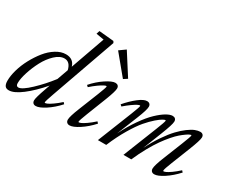

<svg xmlns="http://www.w3.org/2000/svg" viewBox="-109 -1088 1756 1462"><g transform="rotate(30 768.5 -356.5)"><path d="M43.5 11.2Q19.5 11.2 9.3 -3.7Q-1 -18.6 -1 -47.9Q-1 -91.3 14.4 -145Q29.8 -198.7 57.9 -251Q85.9 -303.2 120.8 -346.9Q155.8 -390.6 199.5 -417.7Q243.2 -444.8 285.6 -444.8Q352.5 -444.8 370.1 -384.3L476.6 -684.6L407.7 -696.3L417 -725.1L546.4 -712.9L554.7 -699.2L352.5 -128.9Q327.6 -59.1 327.6 -47.4Q327.6 -43.5 332 -43.5Q338.4 -43.5 351.6 -49.1Q364.7 -54.7 392.1 -73.5Q419.4 -92.3 451.2 -121.1L462.9 -107.9Q415.5 -55.2 363.5 -21.5Q311.5 12.2 281.2 12.2Q266.1 12.2 257.8 3.7Q249.5 -4.9 249.5 -20.5Q249.5 -43.5 280.8 -131.8L296.4 -176.3Q224.6 -92.8 156.5 -40.8Q88.4 11.2 43.5 11.2ZM75.7 -71.3Q75.7 -43.9 96.2 -43.9Q127.4 -43.9 196 -108.9Q264.6 -173.8 322.3 -249L356.9 -346.2Q341.3 -411.6 292 -411.6Q252 -411.6 210.9 -372.8Q169.9 -334 141.1 -279.3Q112.3 -224.6 94 -167.2Q75.7 -109.9 75.7 -71.3Z M754.4 -498 613.3 -668.9 667.5 -707.5 787.6 -519.5ZM577.6 11.2Q562.5 11.2 554 2.4Q545.4 -6.3 545.4 -21.5Q545.4 -48.8 579.1 -132.8L647.5 -304.2Q675.3 -374.5 675.3 -385.3Q675.3 -389.2 670.9 -389.2Q665 -389.2 650.9 -382.1Q636.7 -375 610.1 -356.2Q583.5 -337.4 553.2 -310.5L540 -322.8Q584.5 -374 637.9 -409.4Q691.4 -444.8 719.7 -444.8Q734.9 -444.8 743.4 -436.5Q752 -428.2 752 -413.1Q752 -387.2 718.8 -301.8L651.4 -129.9Q624 -59.6 624 -48.3Q624 -44.4 627.9 -44.4Q634.8 -44.4 647.9 -50Q661.1 -55.7 688.5 -74.5Q715.8 -93.3 747.6 -122.1L759.8 -108.9Q711.9 -56.2 659.9 -22.5Q607.9 11.2 577.6 11.2Z M821.8 0 942.9 -304.2Q970.7 -374.5 970.7 -385.3Q970.7 -389.2 966.3 -389.2Q960.4 -389.2 946.3 -382.1Q932.1 -375 905.5 -356.2Q878.9 -337.4 848.6 -311L835.4 -322.8Q879.9 -374.5 925 -409.7Q970.2 -444.8 998 -444.8Q1013.7 -444.8 1022.2 -436.5Q1030.8 -428.2 1030.8 -413.1Q1030.8 -385.3 997.1 -301.8L922.9 -117.2Q963.4 -199.2 1009.3 -264.6Q1055.2 -330.1 1095 -367.9Q1134.8 -405.8 1167.7 -425.3Q1200.7 -444.8 1223.1 -444.8Q1238.3 -444.8 1246.8 -436.5Q1255.4 -428.2 1255.4 -413.1Q1255.4 -386.7 1216.8 -289.1L1150.4 -120.6Q1186 -191.9 1225.3 -249.3Q1264.6 -306.6 1298.3 -342Q1332 -377.4 1364.7 -401.6Q1397.5 -425.8 1422.1 -435.3Q1446.8 -444.8 1465.8 -444.8Q1481 -444.8 1489.5 -436.5Q1498 -428.2 1498 -413.1Q1498 -387.7 1459 -289.1L1396 -129.9Q1369.1 -63 1369.1 -48.3Q1369.1 -43.9 1373.5 -43.9Q1379.9 -43.9 1393.1 -49.6Q1406.2 -55.2 1433.6 -74.2Q1460.9 -93.3 1492.2 -122.1L1504.4 -108.9Q1456.5 -56.2 1404.8 -22.5Q1353 11.2 1322.8 11.2Q1307.6 11.2 1299.1 2.7Q1290.5 -5.9 1290.5 -21Q1290.5 -48.8 1324.2 -132.8L1389.6 -296.4Q1420.9 -375 1420.9 -385.3Q1420.9 -389.2 1416.5 -389.2Q1413.6 -389.2 1404.1 -384.8Q1394.5 -380.4 1377 -368.2Q1359.4 -356 1338.1 -337.9Q1316.9 -319.8 1289.8 -288.6Q1262.7 -257.3 1235.1 -218.5Q1207.5 -179.7 1175.8 -122.8Q1144 -65.9 1115.2 0H1046.4L1164.1 -296.4Q1194.8 -373.5 1194.8 -385.3Q1194.8 -389.2 1190.4 -389.2Q1185.5 -389.2 1168.9 -380.4Q1152.3 -371.6 1120.8 -344.5Q1089.4 -317.4 1054.7 -277.1Q1020 -236.8 976.6 -163.8Q933.1 -90.8 895 0Z"/></g></svg>

Font: Elstob
Style: Italic
Weight: 400
Italic angle: -20°
Designer: Peter S. Baker
Version: Version 1.015